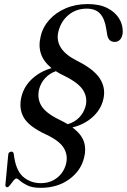

<svg xmlns="http://www.w3.org/2000/svg" viewBox="-20 -732 624 944"><path d="M180 191.5Q139.5 191.5 115.5 180Q91.5 168.5 79 157Q66.5 145.5 60.5 145.5Q54.5 145.5 46 156.2Q37.5 167 29.5 177.8Q21.5 188.5 16.5 188.5Q5.5 188.5 6.5 176.5L20.5 28.5Q21.5 16 33 14Q44.5 11.5 47.5 23.5Q56.5 104.5 93 136.5Q129.5 168.5 180.5 168.5Q226 168.5 259 143.5Q292 118.5 304 76.5Q315.5 35.5 295.5 -1.2Q275.5 -38 207 -70.5Q122 -109.5 96.5 -154.8Q71 -200 86 -258.5Q98.5 -308 138 -344.5Q177.5 -381 233.5 -397Q193.5 -429.5 181 -468.8Q168.5 -508 180 -553Q190 -598 222 -634Q254 -670 302.8 -691Q351.5 -712 411.5 -712Q469.5 -712 508 -692.2Q546.5 -672.5 565.5 -641.2Q584.5 -610 583.5 -574.5Q582.5 -552.5 572 -539.2Q561.5 -526 544 -526Q513 -526 507 -561.5L502 -592.5Q494.5 -640.5 472 -665Q449.5 -689.5 406.5 -689.5Q354.5 -689.5 317 -658.5Q279.5 -627.5 267 -576.5Q246 -489.5 359 -433Q442.5 -391.5 472 -344.2Q501.5 -297 487.5 -241.5Q475.5 -192.5 434.8 -156Q394 -119.5 336 -105.5Q380.5 -72 392.5 -35.5Q404.5 1 393.5 43Q378 107.5 320.2 149.5Q262.5 191.5 180 191.5ZM269.5 -144.5Q293.5 -133 312.5 -121.5Q345 -130 368 -153Q391 -176 400 -207.5Q412 -248.5 390.2 -286Q368.5 -323.5 297.5 -358.5Q273.5 -369.5 254.5 -382Q224 -371.5 202 -347.8Q180 -324 172 -292Q162 -248 183.2 -212.2Q204.5 -176.5 269.5 -144.5Z"/></svg>

Font: Fraunces 72pt S000
Style: Italic
Weight: 400
Italic angle: -16°
Version: Version 1.000; ttfautohint (v1.8.3)